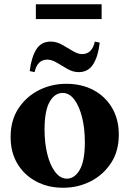

<svg xmlns="http://www.w3.org/2000/svg" viewBox="-20 -870 610 905"><path d="M292 -475Q365 -475 420.5 -445.5Q476 -416 508 -362Q540 -308 540 -236Q540 -157 503 -101Q466 -45 406.5 -15Q347 15 278 15Q206 15 150 -15Q94 -45 62 -98.5Q30 -152 30 -224Q30 -303 67 -359Q104 -415 163.5 -445Q223 -475 292 -475ZM295 -28Q332 -28 356 -70Q380 -112 380 -200Q380 -264 367 -316.5Q354 -369 330.5 -400.5Q307 -432 275 -432Q238 -432 214 -390Q190 -348 190 -260Q190 -196 203 -143.5Q216 -91 240 -59.5Q264 -28 295 -28ZM203 -589Q156 -589 143 -530L120 -535Q128 -600 151 -637Q174 -674 219 -674Q246 -674 272 -659.5Q298 -645 322.5 -630Q347 -615 367 -615Q414 -615 427 -674L450 -669Q443 -605 419.5 -567.5Q396 -530 351 -530Q324 -530 298 -545Q272 -560 248 -574.5Q224 -589 203 -589ZM149 -850H459V-780H149Z"/></svg>

Font: Bona Nova SC
Style: Bold
Weight: 700
Designer: Mateusz Machalski
Foundry: Capitalics
Version: Version 4.001; ttfautohint (v1.8.4.7-5d5b)